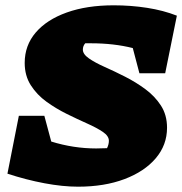

<svg xmlns="http://www.w3.org/2000/svg" viewBox="-20 -690 686 723"><path d="M505 -414 480 -509Q409 -527 322 -527Q311 -527 301 -527Q292 -517 292 -503Q292 -486 315 -470Q338 -454 374 -438Q410 -422 450.5 -401.5Q491 -381 527 -354.5Q563 -328 586 -292.5Q609 -257 609 -209Q609 -144 566.5 -94Q524 -44 448.5 -15.5Q373 13 274 13Q216 13 147 0Q78 -13 8 -36L51 -254H147L173 -157Q257 -131 342 -131Q362 -131 383 -132Q390 -146 390 -160Q390 -178 367 -193.5Q344 -209 308 -225Q272 -241 231.5 -261Q191 -281 155 -307Q119 -333 96 -369Q73 -405 73 -453Q73 -519 114.5 -567.5Q156 -616 231.5 -643Q307 -670 408 -670Q473 -670 534 -660.5Q595 -651 646 -631L602 -414Z"/></svg>

Font: Piazzolla Black
Style: Italic
Weight: 900
Italic angle: -11.3°
Designer: Juan Pablo del Peral
Foundry: Huerta Tipografica
Version: Version 1.330